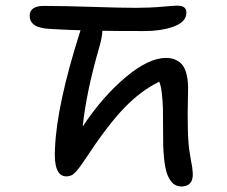

<svg xmlns="http://www.w3.org/2000/svg" viewBox="-20 -634 812 687"><path d="M629.9 33.2Q606.4 33.2 592.3 15.1Q578.1 -2.9 572 -33.4Q565.9 -64 564 -112.8Q563.5 -132.8 563.5 -175.5Q563.5 -218.3 563 -243.7Q562.5 -269 559.3 -297.9Q556.2 -326.7 549.8 -341.8Q483.4 -309.1 423.8 -247.1Q364.3 -185.1 285.2 -64.9Q272.9 -46.9 267.6 -39.3Q262.2 -31.7 253.2 -21.2Q244.1 -10.7 235.8 -6.8Q227.5 -2.9 217.8 -2.9Q170.4 -2.9 176.8 -104Q183.1 -257.8 265.1 -516.1Q266.1 -520 268.1 -525.9Q242.2 -525.9 171.9 -529.8Q119.6 -531.2 101.3 -545.9Q83 -560.5 86.9 -585Q92.3 -612.8 137.2 -612.8Q209.5 -612.8 309.8 -609.4Q410.2 -606 466.8 -606Q516.6 -606 559.6 -609.9Q602.5 -613.8 615.2 -613.8Q652.3 -613.8 646 -580.1Q640.6 -552.2 597.7 -537.6Q554.7 -522.9 498 -522.9Q391.1 -522.9 346.2 -523.9Q346.2 -501.5 334 -460.9Q288.6 -303.2 275.9 -181.2Q346.7 -288.1 429.2 -357.4Q511.7 -426.8 574.2 -426.8Q595.2 -426.8 610.6 -418.9Q626 -411.1 634.3 -399.4Q642.6 -387.7 647 -370.4Q651.4 -353 652.3 -337.9Q653.3 -322.8 652.8 -304.2Q648.4 -141.6 659.2 -85Q660.6 -73.7 663.6 -58.6Q666.5 -43.5 667.7 -35.6Q668.9 -27.8 669.7 -14.6Q670.4 -1.5 668 5.9Q665.5 18.1 655.5 25.6Q645.5 33.2 629.9 33.2Z"/></svg>

Font: Shantell Sans Irregular Bouncy
Style: Italic
Weight: 400
Italic angle: -11.31°
Designer: Stephen Nixon, Anya Danilova, Shantell Martin
Foundry: Arrow Type
Version: Version 1.006;[9816181b4]